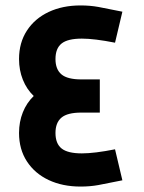

<svg xmlns="http://www.w3.org/2000/svg" viewBox="-20 -675 530 706"><path d="M403 -126 430 -12Q372 0 341.5 5.5Q311 11 276 11Q210 11 159 -13Q108 -37 79 -81.5Q50 -126 50 -186Q50 -227 64 -262Q78 -297 104 -322Q78 -347 64 -382Q50 -417 50 -458Q50 -518 79 -562.5Q108 -607 159 -631Q210 -655 276 -655Q311 -655 341.5 -649.5Q372 -644 430 -632L403 -518Q327 -533 281 -533Q229 -533 206.5 -515Q184 -497 184 -458Q184 -420 206 -401.5Q228 -383 279 -383H347V-261H279Q228 -261 206 -242.5Q184 -224 184 -186Q184 -147 206.5 -129Q229 -111 281 -111Q327 -111 403 -126Z"/></svg>

Font: Cairo
Style: Bold
Weight: 700
Designer: Mohamed Gaber
Foundry: Kief Type Foundry
Version: Version 2.100